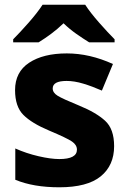

<svg xmlns="http://www.w3.org/2000/svg" viewBox="-20 -786 544 816"><path d="M465 -165Q465 -238 426.5 -273Q388 -308 317 -337Q246 -366 225 -379Q204 -392 204 -410Q204 -442 263 -442Q296 -442 334 -430.5Q372 -419 413 -401L460 -514Q361 -559 264 -559Q164 -559 104 -519.5Q44 -480 44 -403Q44 -333 79.5 -297.5Q115 -262 189 -231Q265 -199 286 -184.5Q307 -170 307 -150Q307 -110 232 -110Q196 -110 144 -122Q92 -134 45 -155V-22Q122 10 232 10Q351 10 408 -36.5Q465 -83 465 -165ZM342 -766H161Q139 -732 101.5 -689.5Q64 -647 36 -619V-606H144Q170 -622 197 -642Q224 -662 250 -687Q276 -662 304.5 -642Q333 -622 359 -606H467V-619Q440 -646 402 -689Q364 -732 342 -766Z"/></svg>

Font: Noto Sans UI Extra
Style: Regular
Weight: 800
Designer: Monotype Design Team
Foundry: Monotype Imaging Inc.
Version: Version 1.901